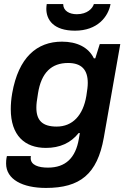

<svg xmlns="http://www.w3.org/2000/svg" viewBox="-20 -743 631 945"><path d="M349 -592C460 -592 513 -661 524 -723H442C436 -702 410 -673 358 -673C321 -673 291 -690 291 -723H210C209 -715 208 -708 208 -700C208 -645 244 -592 349 -592ZM206 182C373 182 459 115 491 -66L572 -526H471L449 -456H442C415 -511 358 -538 285 -538C161 -538 71 -460 40 -284C35 -255 33 -229 33 -206C33 -76 102 -15 206 -15C274 -15 328 -39 367 -88H373C372 -83 370 -71 368 -59C352 34 303 82 216 82C170 82 131 70 131 35C131 32 131 31 132 25H14C10 43 10 53 10 62C10 140 91 182 206 182ZM259 -120C188 -120 159 -151 159 -213C159 -230 161 -248 167 -283C183 -386 234 -433 315 -433C382 -433 412 -399 412 -335C412 -319 410 -302 405 -271C389 -175 337 -120 259 -120Z"/></svg>

Font: Archivo SemiBold
Style: Italic
Weight: 600
Italic angle: -10°
Designer: Hector Gatti
Foundry: Omnibus-Type
Version: Version 2.001